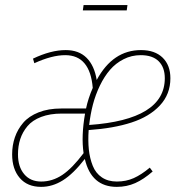

<svg xmlns="http://www.w3.org/2000/svg" viewBox="-20 -726 717 756"><path d="M479 -685.1H306.2L309.1 -706.1H481.9ZM238.8 -528.8Q290.5 -528.8 321 -498.3Q351.6 -467.8 360.8 -411.1Q424.3 -528.8 535.2 -528.8Q589.8 -528.8 620.4 -499Q650.9 -469.2 650.9 -418Q650.9 -355 609.6 -310.8Q568.4 -266.6 498 -243.7Q427.7 -220.7 329.1 -213.9Q326.2 -171.9 329.8 -137.2Q333.5 -102.5 345.2 -73.2Q356.9 -43.9 381.1 -27.6Q405.3 -11.2 439.9 -11.2Q476.6 -11.2 506.6 -24.7Q536.6 -38.1 569.8 -65.9L581.1 -50.8Q545.9 -20 512.5 -5.1Q479 9.8 439.9 9.8Q339.4 9.8 314 -100.1Q268.6 -41.5 227.5 -15.9Q186.5 9.8 142.1 9.8Q87.9 9.8 57.9 -25.1Q27.8 -60.1 27.8 -118.2Q27.8 -153.8 38.6 -185.3Q49.3 -216.8 71.5 -242.7Q93.8 -268.6 132.1 -283.7Q170.4 -298.8 221.2 -298.8H318.8Q327.1 -338.4 345.2 -379.9Q334.5 -508.8 236.8 -508.8Q184.6 -508.8 115.2 -477.1L109.9 -495.1Q180.2 -528.8 238.8 -528.8ZM534.2 -508.8Q498 -508.8 466.8 -492.9Q435.5 -477.1 413.1 -450.9Q390.6 -424.8 373.3 -388.9Q356 -353 345.9 -314.5Q335.9 -275.9 331.1 -233.9Q628.9 -254.9 628.9 -418Q628.9 -460.9 604.7 -484.9Q580.6 -508.8 534.2 -508.8ZM314.9 -278.8H223.1Q176.8 -278.8 142.1 -265.6Q107.4 -252.4 88.1 -229.2Q68.8 -206.1 59.8 -178.5Q50.8 -150.9 50.8 -118.2Q50.8 -69.3 75.2 -40.3Q99.6 -11.2 142.1 -11.2Q186.5 -11.2 225.6 -37.4Q264.6 -63.5 309.1 -123Q299.3 -189.9 314.9 -278.8Z"/></svg>

Font: Fira Sans Compressed Thin
Style: Italic
Weight: 100
Width: 3
Italic angle: -8°
Designer: Carrois Corporate & Edenspiekermann AG
Foundry: Carrois Corporate GbR & Edenspiekermann AG
Version: Version 4.203;PS 004.203;hotconv 1.0.88;makeotf.lib2.5.64775